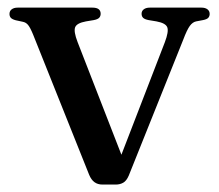

<svg xmlns="http://www.w3.org/2000/svg" viewBox="-20 -490 588 516"><path d="M291 6H255.5Q242.5 6 233.8 -0.5Q225 -7 219.5 -20.5L69 -397Q61 -416.5 55.2 -423.2Q49.5 -430 41 -431.5L22.5 -435.5Q13 -438 9.2 -442Q5.5 -446 5.5 -452.5Q5.5 -460.5 11.5 -465Q17.5 -469.5 27.5 -469.5H228.5Q250.5 -469.5 250.5 -453Q250.5 -446.5 246.5 -442.2Q242.5 -438 232 -436L211 -432.5Q186.5 -428 182 -416.8Q177.5 -405.5 188.5 -377L315.5 -50.5L292.5 -38.5L423 -376.5Q434 -405.5 429.5 -416.8Q425 -428 400.5 -432.5L379.5 -436Q369 -438 364.8 -442Q360.5 -446 360.5 -453Q360.5 -460.5 366.5 -465Q372.5 -469.5 382.5 -469.5H521.5Q531.5 -469.5 537.5 -465Q543.5 -460.5 543.5 -452.5Q543.5 -446.5 539.8 -442.2Q536 -438 525.5 -436L507 -432.5Q497.5 -430.5 490 -420.2Q482.5 -410 472.5 -383.5L326 -18Q320 -4 311.2 1Q302.5 6 291 6Z"/></svg>

Font: Fraunces 16pt
Style: Regular
Weight: 400
Version: Version 1.000;[b76b70a41]